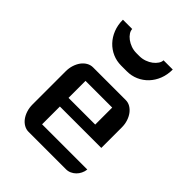

<svg xmlns="http://www.w3.org/2000/svg" viewBox="-226 -947 1076 1076"><g transform="rotate(45 311.5 -409.0)"><path d="M93.8 -387.2Q93.8 -413.1 101.1 -435.5Q108.4 -458 120.8 -474.9Q133.3 -491.7 150.4 -501.5Q167.5 -511.2 186.5 -511.2H445.8Q464.8 -511.2 481.7 -501.5Q498.5 -491.7 511.2 -474.9Q523.9 -458 531.2 -435.5Q538.6 -413.1 538.6 -387.2V-224.6H210.4V-83.5H568.8Q566.9 -66.4 559.3 -51Q551.8 -35.6 540.3 -24.4Q528.8 -13.2 514.2 -6.6Q499.5 0 483.4 0H186.5Q167.5 0 150.4 -9.8Q133.3 -19.5 120.8 -36.4Q108.4 -53.2 101.1 -75.7Q93.8 -98.1 93.8 -124ZM421.9 -293V-427.7H210.4V-293ZM291.5 -629.4Q254.9 -629.4 223.1 -643.3Q191.4 -657.2 167.5 -682.4Q143.6 -707.5 129.9 -742.2Q116.2 -776.9 116.2 -818.4H189.9Q189.9 -805.2 199 -791.3Q208 -777.3 223.6 -765.6Q239.3 -753.9 259.5 -746.6Q279.8 -739.3 302.7 -739.3H325.2Q347.7 -739.3 368.2 -746.6Q388.7 -753.9 404.1 -765.6Q419.4 -777.3 428.7 -791.3Q438 -805.2 438 -818.4H511.2Q511.2 -776.9 497.6 -742.2Q483.9 -707.5 460 -682.4Q436 -657.2 404.3 -643.3Q372.6 -629.4 335.9 -629.4H291.5Z"/></g></svg>

Font: Atomic Age
Style: Regular
Weight: 400
Designer: James Grieshaber
Foundry: James Grieshaber
Version: Version 1.008; ttfautohint (v1.4.1) -l 6 -r 46 -G 0 -x 0 -H 